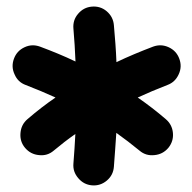

<svg xmlns="http://www.w3.org/2000/svg" viewBox="-20 -739 586 586"><path d="M56.6 -287.6C67.9 -274.4 82 -267.1 99.1 -265.6C116.2 -263.7 130.9 -268.1 144 -279.3C165 -296.9 187 -314 210 -330.1C208.5 -300.3 206.5 -270.5 204.1 -240.2C202.6 -223.1 207.5 -208.5 218.8 -195.3C230 -182.1 243.7 -174.8 260.7 -173.3C277.8 -171.9 293 -176.8 306.2 -188C319.3 -199.2 326.2 -212.9 327.6 -230C330.1 -265.6 333 -299.8 335 -333.5C358.9 -316.4 382.8 -298.3 405.8 -279.3C418.9 -268.1 434.1 -263.7 451.2 -265.6C468.3 -267.1 482.4 -274.4 493.7 -287.6C504.4 -300.8 509.3 -315.9 507.8 -333C506.3 -350.1 499 -364.3 485.8 -375.5C458 -399.4 429.2 -421.4 400.4 -441.4C429.2 -454.6 459 -467.3 490.7 -479.5C506.8 -485.4 518.1 -496.1 525.4 -512.2C532.7 -527.8 533.2 -543.5 527.3 -559.6C521.5 -575.7 510.7 -587.4 495.1 -594.7C479 -602.1 463.4 -602.5 447.3 -596.7C408.7 -582 371.1 -566.4 335.4 -549.3C334 -585.9 331.1 -623.5 327.6 -662.1C326.2 -679.2 318.8 -693.4 305.7 -704.6C292.5 -715.8 277.3 -720.2 260.3 -718.8C243.2 -717.3 229.5 -710 218.3 -696.8C207 -683.6 202.6 -668.5 204.1 -651.4C207 -618.7 209 -585 210.4 -551.3C174.8 -568.4 138.7 -583 102.1 -596.7C85.9 -602.5 70.3 -602.1 54.7 -594.7C39.1 -587.4 28.3 -575.7 22.5 -559.6C16.6 -543.5 17.1 -527.8 24.4 -512.2C31.2 -496.1 42.5 -485.4 58.6 -479.5C90.3 -467.3 120.6 -454.6 149.4 -441.4C120.1 -421.4 91.8 -399.4 64 -375.5C50.8 -364.3 43.9 -350.1 42.5 -333C41 -315.9 45.4 -300.8 56.6 -287.6Z"/></svg>

Font: Mikhak ExtraBold
Style: Regular
Weight: 800
Designer: Amin Abedi
Version: Version 3.2